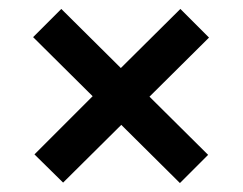

<svg xmlns="http://www.w3.org/2000/svg" viewBox="-20 -556 543 429"><path d="M445 -210 382 -147 251 -277 121 -148 57 -211 187 -341 54 -473 117 -536 250 -404 383 -536 447 -472 314 -340Z"/></svg>

Font: Hind Madurai Medium
Style: Regular
Weight: 500
Designer: Jyotish Sonowal
Foundry: Indian Type Foundry
Version: Version 1.001;PS 1.0;hotconv 1.0.86;makeotf.lib2.5.63406; tt